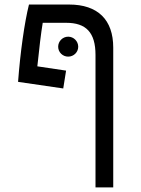

<svg xmlns="http://www.w3.org/2000/svg" viewBox="-20 -606 626 851"><path d="M403.3 224.6H481.9V-395C481.9 -518.1 414.1 -585.9 286.1 -585.9H108.4C88.4 -505.9 69.8 -373.5 60.1 -243.2L260.3 -213.9L272.9 -293L145.5 -312C153.8 -391.6 161.6 -458.5 169.4 -504.9H273.4C360.8 -504.9 403.3 -462.9 403.3 -362.3ZM282.2 -355C306.6 -355 326.7 -374.5 326.7 -398.9C326.7 -423.3 306.6 -443.4 282.2 -443.4C257.8 -443.4 237.8 -423.3 237.8 -398.9C237.8 -374.5 257.8 -355 282.2 -355Z"/></svg>

Font: Cascadia Code SemiLight
Style: Regular
Weight: 350
Monospace: yes
Designer: Aaron Bell
Foundry: Saja Typeworks
Version: Version 2404.023